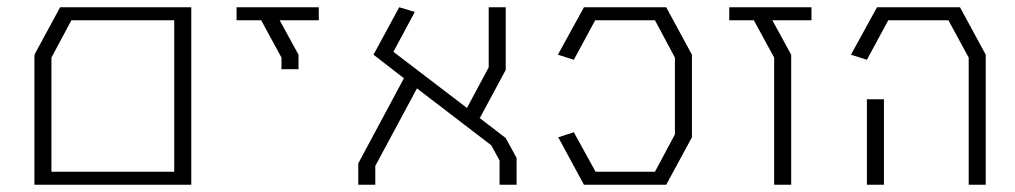

<svg xmlns="http://www.w3.org/2000/svg" viewBox="-20 -752 2801 530"><path d="M146 -732H508V-278V-242H461H122H75V-599H78L75 -601ZM177 -696 122 -593V-278H461V-696Z M633 -732H732H860V-696H752L804 -601V-561H757V-593L701 -696H633Z M1329 -732H1376V-559L1305 -427H1303L1376 -371L1406 -316V-242H1359V-309L1336 -351L1131 -508L1016 -294V-242H969V-301L1095 -536L1011 -601L1082 -732L1125 -719L1066 -609L1269 -454L1329 -566Z M1592 -732H1819L1890 -601V-373L1819 -242H1592L1521 -373L1564 -387L1624 -278H1788L1843 -381V-593L1788 -696H1623L1564 -587L1520 -601Z M1993 -732H2092H2220V-696H2112L2164 -601V-242H2117V-593L2061 -696H1993Z M2401 -732H2628H2630L2701 -601V-242H2654V-593L2598 -696H2432L2373 -587L2329 -601ZM2373 -478H2420V-242H2373Z"/></svg>

Font: Mixer
Style: Regular
Weight: 400
Version: Version 1.0